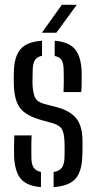

<svg xmlns="http://www.w3.org/2000/svg" viewBox="-20 -777 402 804"><path d="M39 -123Q38.5 -146 38.8 -167Q39 -188 40 -210H112.5Q111 -179 111.2 -155.8Q111.5 -132.5 111.5 -115Q112 -88 121.2 -74.8Q130.5 -61.5 151.5 -57V6.5Q91 1.5 66.2 -29.2Q41.5 -60 39 -123ZM204.5 6.5V-56.5Q228 -60.5 238.5 -74.2Q249 -88 250 -115.5Q250.5 -130 250.5 -140.5Q250.5 -151 250.5 -160.8Q250.5 -170.5 250 -182.5Q249 -218 240 -234.8Q231 -251.5 202.5 -260.5L147.5 -276Q108 -287.5 84.5 -304.8Q61 -322 50.2 -349.8Q39.5 -377.5 38 -421.5Q37.5 -439.5 37.5 -451.2Q37.5 -463 38 -476Q39.5 -540 65.8 -571Q92 -602 156 -606.5V-543.5Q135.5 -539 126.8 -526Q118 -513 117 -486Q117 -477 116.5 -462Q116 -447 116 -429.5Q117 -394 125 -372.5Q133 -351 164.5 -342L216.5 -328.5Q272.5 -314 299 -281.8Q325.5 -249.5 325.5 -185Q325.5 -167 325.5 -153.2Q325.5 -139.5 324.5 -121Q322.5 -58.5 295.8 -28.2Q269 2 204.5 6.5ZM246 -391.5Q247 -408 247 -425.8Q247 -443.5 247 -459.5Q247 -475.5 246.5 -486.5Q246 -512.5 237.8 -525.8Q229.5 -539 209 -542.5V-606.5Q268.5 -601.5 294 -571Q319.5 -540.5 322 -477Q322 -469.5 322 -453.8Q322 -438 321.8 -421Q321.5 -404 320 -391.5ZM155.5 -640 239 -757H301.5L216 -640Z"/></svg>

Font: Big Shoulders Stencil Text Thin
Style: Regular
Weight: 400
Version: Version 2.001